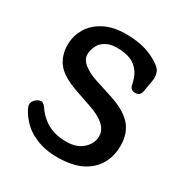

<svg xmlns="http://www.w3.org/2000/svg" viewBox="-185 -946 1068 1111"><g transform="rotate(30 349.0 -390.5)"><path d="M348 18Q267 18 205 -9Q145 -34 105 -80Q80 -108 63 -142Q44 -181 83 -208Q102 -220 115 -216Q128 -212 141 -193Q164 -157 205 -127Q264 -86 348 -86Q420 -86 460 -123Q500 -160 500 -208Q500 -287 368 -332L255 -371Q155 -406 117 -454Q77 -503 77 -578Q77 -633 106 -685Q135 -735 194 -767Q253 -799 341 -799Q440 -799 512 -767Q551 -749 578 -728Q599 -712 605 -688Q611 -664 606 -638L593 -563Q587 -530 554 -530Q522 -530 516 -563Q507 -607 489 -636Q463 -674 426 -689Q387 -704 334 -704Q290 -704 261 -687Q231 -670 218 -643Q204 -613 204 -585Q204 -552 237 -525Q269 -499 319 -482L439 -443Q536 -413 585 -362Q635 -309 635 -223Q635 -152 604 -99Q573 -45 510 -13Q447 18 348 18Z"/></g></svg>

Font: MaokenZhuyuanTi
Style: Regular
Weight: 400
Designer: Fontworks Inc & LongZhuTi team: ZERO子、时光羊、荆南、频凡、刘鹏、Little White Dog、帆影Magmeta、奈白不弍、白日月球、ChaoTawei、雨三（排名不分先后）
Version: Version 1.000; 20230222